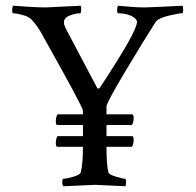

<svg xmlns="http://www.w3.org/2000/svg" viewBox="-20 -647 683 670"><path d="M139.6 -621.1Q147.5 -621.1 261.7 -627Q263.7 -623 263.2 -611.8Q262.7 -600.6 259.8 -600.6Q243.2 -600.6 223.1 -592.8Q203.1 -585 203.1 -569.3Q203.1 -558.6 212.9 -541L319.3 -339.8Q324.2 -335 329.1 -341.8Q458 -537.1 458 -570.3Q458 -581.1 439.5 -590.8Q420.9 -600.6 392.6 -600.6Q388.7 -600.6 388.7 -611.8Q388.7 -623 392.6 -627Q403.3 -626 432.6 -623.5Q461.9 -621.1 482.4 -621.1Q502.9 -621.1 617.2 -627Q619.1 -621.1 619.1 -612.3Q619.1 -600.6 615.2 -600.6Q602.5 -600.6 568.4 -592.3Q534.2 -584 524.4 -572.3Q483.4 -508.8 417.5 -398.4Q351.6 -288.1 351.6 -275.4V-248H441.4Q446.3 -248 446.3 -235.4Q446.3 -219.7 440.4 -210.9H351.6V-171.9H441.4Q446.3 -171.9 446.3 -159.2Q446.3 -143.6 440.4 -134.8H351.6Q351.6 -71.3 358.4 -44.9Q360.4 -38.1 383.8 -30.8Q407.2 -23.4 416 -23.4Q419.9 -23.4 419.9 -11.7Q419.9 -2.9 418 2.9Q322.3 -2 312.5 -2Q308.6 -2 201.2 2.9Q197.3 -1 197.3 -9.8Q197.3 -23.4 201.2 -23.4Q212.9 -23.4 235.8 -30.3Q258.8 -37.1 261.7 -44.9Q269.5 -75.2 269.5 -134.8H179.7Q174.8 -134.8 174.8 -147.5Q174.8 -163.1 180.7 -171.9H269.5V-210.9H179.7Q174.8 -210.9 174.8 -223.6Q174.8 -239.3 180.7 -248H269.5Q269.5 -261.7 268.6 -263.7Q264.6 -281.2 130.9 -519.5Q113.3 -553.7 88.9 -580.1Q80.1 -588.9 59.1 -594.7Q38.1 -600.6 26.4 -600.6Q22.5 -600.6 22.5 -611.3Q22.5 -623 26.4 -627Q42 -626 77.6 -623.5Q113.3 -621.1 139.6 -621.1Z"/></svg>

Font: Crimson Text
Style: Roman
Weight: 400
Version: Version 0.13